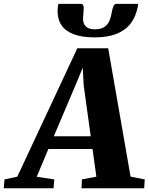

<svg xmlns="http://www.w3.org/2000/svg" viewBox="-100 -1002 790 1022"><path d="M-80 0 -76 -47 -8 -61.5 311.5 -745H476L595 -62L670.5 -47L667.5 0H334L336 -47L413 -61.5L392.5 -209H157.5L95.5 -61L189 -47L185 0ZM186.5 -276.5H383L345.5 -547.5L340.5 -641.5L305 -556ZM330 -981.5Q340 -981.5 343 -973.8Q346 -966 345.5 -955Q345.5 -944.5 343.8 -928.8Q342 -913 342 -903Q341.5 -877 356.8 -861.5Q372 -846 404 -846Q440.5 -846 459 -860.8Q477.5 -875.5 485 -897.5Q492.5 -919.5 496 -941.5Q498.5 -956.5 503.8 -969Q509 -981.5 521 -981.5H634.5Q634.5 -977 634.2 -973Q634 -969 633 -965Q623 -913 595.2 -876.8Q567.5 -840.5 520.2 -821.8Q473 -803 403 -803Q337 -803 293 -819.5Q249 -836 227.5 -867.5Q206 -899 206.5 -944Q207 -952.5 207.5 -962Q208 -971.5 211.5 -981.5Z"/></svg>

Font: Merriweather 36pt Black
Style: Italic
Weight: 900
Italic angle: -7.8°
Version: Version 2.101